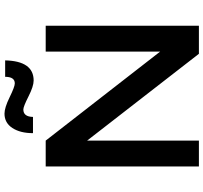

<svg xmlns="http://www.w3.org/2000/svg" viewBox="-46 -882 927 876"><g transform="rotate(-90 418.0 -443.5)"><path d="M621 -699H739V0H611L215 -510V0H97V-699H215L621 -177ZM489 -754Q463 -754 416.5 -777.5Q370 -801 357 -801Q324 -801 323 -757H249Q249 -815 272.5 -851Q296 -887 338 -887Q365 -887 413 -863.5Q461 -840 476 -840Q506 -840 506 -884H581Q578 -754 489 -754Z"/></g></svg>

Font: Montreal
Style: Regular
Weight: 400
Designer: Julieta Ulanovsky, usr_local_share
Foundry: Julieta Ulanovsky, usr_local_share
Version: Version 2.001